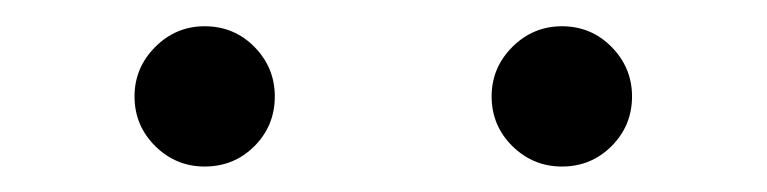

<svg xmlns="http://www.w3.org/2000/svg" viewBox="-20 -689 587 147"><path d="M190.4 -615.2Q190.4 -592.8 174.8 -577.1Q159.2 -561.5 136.7 -561.5Q114.7 -561.5 98.9 -577.1Q83 -592.8 83 -615.2Q83 -637.2 98.9 -653.1Q114.7 -668.9 136.7 -668.9Q159.2 -668.9 174.8 -653.1Q190.4 -637.2 190.4 -615.2ZM463.9 -615.2Q463.9 -592.8 448.2 -577.1Q432.6 -561.5 410.2 -561.5Q388.2 -561.5 372.3 -577.1Q356.4 -592.8 356.4 -615.2Q356.4 -637.2 372.3 -653.1Q388.2 -668.9 410.2 -668.9Q432.6 -668.9 448.2 -653.1Q463.9 -637.2 463.9 -615.2Z"/></svg>

Font: DatDot
Style: Regular
Weight: 400
Designer: GGBot
Version: 1.00